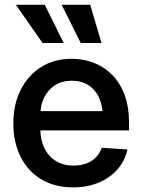

<svg xmlns="http://www.w3.org/2000/svg" viewBox="-20 -790 607 821"><path d="M293 11.2Q213.9 11.2 156.5 -23.2Q99.1 -57.6 68.1 -119.6Q37.1 -181.6 37.1 -262.7Q37.1 -343.8 68.6 -406Q100.1 -468.3 156 -503.4Q211.9 -538.6 285.6 -538.6Q337.9 -538.6 382.8 -520.8Q427.7 -502.9 461.2 -468.3Q494.6 -433.6 513.2 -383.1Q531.7 -332.5 531.7 -267.1V-232.4H90.3V-314.9H472.7L419.4 -291Q419.4 -337.4 403.8 -371.8Q388.2 -406.2 358.6 -425.5Q329.1 -444.8 287.1 -444.8Q245.1 -444.8 215.1 -425.5Q185.1 -406.2 168.7 -372.6Q152.3 -338.9 152.3 -295.4V-242.2Q152.3 -192.9 169.7 -157Q187 -121.1 218.8 -101.6Q250.5 -82 294.4 -82Q325.2 -82 349.4 -91.1Q373.5 -100.1 390.1 -117.2Q406.7 -134.3 415 -158.2L524.9 -150.9Q514.6 -102.5 482.4 -65.9Q450.2 -29.3 401.6 -9Q353 11.2 293 11.2ZM162.1 -606 47.9 -769.5H171.4L252.4 -606ZM325.2 -606 243.7 -769.5H365.7L414.1 -606Z"/></svg>

Font: Inter Cardless Tabular Medium
Style: Regular
Weight: 500
Designer: Rasmus Andersson
Foundry: rsms
Version: Version 4.000;git-4fc901f